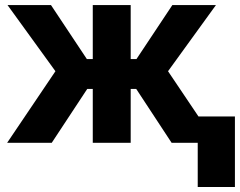

<svg xmlns="http://www.w3.org/2000/svg" viewBox="-20 -566 951 761"><path d="M8.3 0 199.7 -283.7 9.8 -545.9H182.1L324.2 -332H347.7V-545.9H498V-332H521L663.1 -545.9H835.9L646 -283.7L836.9 0H660.2L520 -213.4H498V0H347.7V-213.4H325.7L185.1 0ZM911.1 -104.5V175.3H763.7V-104.5Z"/></svg>

Font: Inter Tight
Style: Bold
Weight: 700
Designer: Rasmus Andersson
Foundry: rsms
Version: Version 3.004; ttfautohint (v1.8.4.7-5d5b)